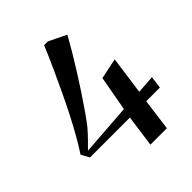

<svg xmlns="http://www.w3.org/2000/svg" viewBox="-210 -867 986 986"><g transform="rotate(-45 283.5 -374.0)"><path d="M304 0 328 -173H38L14 -217.5Q39 -255.5 65 -301.2Q91 -347 117.8 -399Q144.5 -451 171.5 -508Q198.5 -565 225.8 -625Q253 -685 279.5 -747.5H306.5L402 -701Q382.5 -665.5 356.2 -621.2Q330 -577 300.2 -529.8Q270.5 -482.5 240.5 -437.2Q210.5 -392 184 -354Q157.5 -316 137.5 -291Q115.5 -265.5 95.2 -245Q75 -224.5 55.5 -205L337 -225.5L371.5 -416L484 -439.5L455.5 -232.5L554.5 -239.5L546 -173H446.5L423.5 0Z"/></g></svg>

Font: Merriweather 144pt Medium
Style: Italic
Weight: 500
Italic angle: -7.8°
Version: Version 2.101